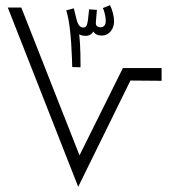

<svg xmlns="http://www.w3.org/2000/svg" viewBox="-20 -719 662 739"><path d="M281 0 10 -690H62L286 -121L453 -457H602V-408L482 -409ZM290 -460 258 -461Q258 -469 257 -494Q256 -519 254 -552Q252 -585 247.5 -619Q243 -653 235 -679L264 -687V-686V-687L275 -643Q280 -625 286.5 -619Q293 -613 302 -613Q311 -613 315 -625Q319 -637 323 -683L353 -681L349 -634Q348 -622 354 -618Q360 -614 367 -614Q375 -614 381 -619.5Q387 -625 387 -640Q387 -651 383.5 -665.5Q380 -680 376 -688L403 -699Q410 -687 414.5 -669Q419 -651 419 -637Q419 -615 406.5 -599Q394 -583 372 -582Q349 -582 339 -598Q336 -591 328.5 -586Q321 -581 309 -581Q295 -581 285 -587Q289 -546 289.5 -511.5Q290 -477 290 -460Z"/></svg>

Font: Noto Sans Arabic Light
Style: Regular
Weight: 300
Designer: Monotype Design Team, Nadine Chahine, Nizar Qandah and Khaled Hosny
Foundry: Monotype Imaging Inc.
Version: Version 2.012; ttfautohint (v1.8.4.7-5d5b)